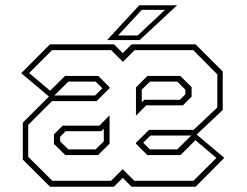

<svg xmlns="http://www.w3.org/2000/svg" viewBox="-20 -708 935 728"><path d="M169.5 0 66.5 -103V-243L169.5 -346H340.5L373.5 -378.5V-368L342.5 -398.5H239L174.5 -334.5L60.5 -430.5L169.5 -540H412L445.5 -506.5L479 -540H721.5L824.5 -437V-291L721.5 -194H550.5L517.5 -161.5V-172L548.5 -141.5H652L716.5 -205.5L830.5 -109.5L721.5 0H479L445.5 -33.5L412 0ZM178.5 -22.5H401L445 -66.5L489.5 -22.5H713.5L800.5 -109L721 -176.5L664.5 -120H538.5L495.5 -163V-166.5L545 -215.5H714L804 -300.5V-426L712.5 -518H490.5L446 -473.5L401.5 -518H177.5L90.5 -431L170 -364L226.5 -420H352.5L395.5 -377.5V-373.5L346 -324.5H177L87 -234.5V-113.5ZM227.5 -120 184.5 -162.5V-198.5L217.5 -231.5H356.5L395.5 -270.5V-163.5L352 -120ZM495.5 -269.5V-376.5L539 -420H663.5L706.5 -377.5V-341.5L673.5 -308.5H534.5ZM239 -141.5H342.5L373.5 -172V-220L364 -210.5H229L208 -189.5V-172ZM517.5 -320 527 -329.5H662L683 -350.5V-368L652 -398.5H548.5L517.5 -368ZM386 -556 508 -688H651.5L509.5 -556ZM427.5 -573.5H502L605.5 -670.5H517.5Z"/></svg>

Font: Tourney Thin ExtraLight
Style: Regular
Weight: 250
Version: Version 1.015